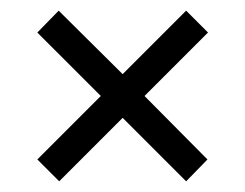

<svg xmlns="http://www.w3.org/2000/svg" viewBox="-20 -466 460 360"><path d="M370 -405 251 -286 369 -167 329 -126 210 -245 91 -126 50 -167 169 -286 50 -405 90 -446 210 -327 329 -446Z"/></svg>

Font: Karma
Style: Regular
Weight: 400
Designer: Joana Correia
Foundry: Indian Type Foundry
Version: Version 1.202;PS 1.0;hotconv 1.0.78;makeotf.lib2.5.61930; tt